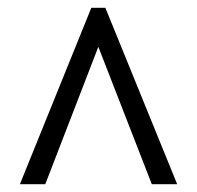

<svg xmlns="http://www.w3.org/2000/svg" viewBox="-20 -734 506 492"><path d="M31 -262H96L232 -614L369 -262H434L250 -714H214Z"/></svg>

Font: Noto Serif Myanmar Condensed SemiBold
Style: Regular
Weight: 600
Width: 3
Designer: Ben Mitchell and the Monotype Design Team
Foundry: Monotype Imaging Inc.
Version: Version 2.106